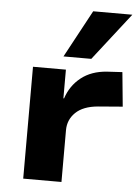

<svg xmlns="http://www.w3.org/2000/svg" viewBox="-54 -817 629 860"><g transform="rotate(5 260.0 -387.0)"><path d="M83 0V-503H231V-374H234Q253 -432 299 -468.5Q345 -505 415 -510L484 -514L499 -360L388 -351Q322 -345 288.5 -312.5Q255 -280 255 -233V0ZM215 -561 330 -774H506L340 -561Z"/></g></svg>

Font: Nunito Sans 7pt SemiExpanded ExtraBold
Style: Regular
Weight: 800
Width: 6
Designer: Vernon Adams
Foundry: Vernon Adams
Version: Version 3.101;gftools[0.9.27]